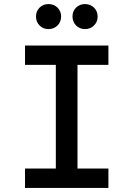

<svg xmlns="http://www.w3.org/2000/svg" viewBox="-20 -924 656 944"><path d="M254.5 0V-700H361V0ZM103 0V-95.5H513V0ZM103 -605V-700H513V-605ZM218.5 -781Q192 -781 174.5 -798.8Q157 -816.5 157 -843Q157 -869 174.5 -886.5Q192 -904 218.5 -904Q245 -904 262.8 -886.5Q280.5 -869 280.5 -843Q280.5 -816.5 262.8 -798.8Q245 -781 218.5 -781ZM398 -781Q371.5 -781 354 -798.8Q336.5 -816.5 336.5 -843Q336.5 -869 354 -886.5Q371.5 -904 398 -904Q424.5 -904 442.2 -886.5Q460 -869 460 -843Q460 -816.5 442.2 -798.8Q424.5 -781 398 -781Z"/></svg>

Font: Overpass Mono Light SemiBold
Style: Regular
Weight: 600
Monospace: yes
Version: Version 4.000